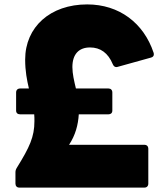

<svg xmlns="http://www.w3.org/2000/svg" viewBox="-20 -808 749 870"><path d="M67 42H635C645 42 652 35 652 24V-135C652 -145 645 -152 635 -152H293C322 -196 334 -242 337 -290H472C482 -290 489 -296 489 -307V-389C489 -400 482 -407 472 -407H324C316 -440 308 -474 308 -504C308 -562 337 -593 388 -593C435 -593 470 -568 491 -517C495 -508 500 -504 508 -504C509 -504 511 -505 513 -505L664 -547C672 -549 677 -554 677 -561C677 -564 677 -566 676 -569C631 -704 520 -788 375 -788C208 -788 94 -686 94 -538C94 -486 102 -445 111 -407H71C60 -407 53 -400 53 -389V-307C53 -296 60 -290 71 -290H135C136 -280 136 -270 136 -259C136 -188 114 -141 57 -49C52 -41 50 -35 50 -27V24C50 35 57 42 67 42Z"/></svg>

Font: LINE Seed JP_OTF ExtraBold
Style: Regular
Weight: 800
Designer: LY Corporation & Fontrix & Fontworks
Version: Version 1.013